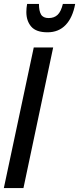

<svg xmlns="http://www.w3.org/2000/svg" viewBox="-21 -955 402 975"><path d="M-1.5 0 150.4 -713.9H249L98.1 0ZM220.2 -791Q162.6 -791 137.7 -819.8Q112.8 -848.6 112.8 -894Q112.8 -914.1 116.7 -935.1H176.8Q176.8 -899.4 187.5 -881.3Q198.2 -863.3 226.1 -863.3Q253.9 -863.3 271.2 -879.4Q288.6 -895.5 298.3 -935.1H360.8Q348.1 -865.7 312.5 -828.4Q276.9 -791 220.2 -791Z"/></svg>

Font: Open Sans Condensed SemiBold
Style: Italic
Weight: 600
Width: 3
Italic angle: -12°
Designer: Monotype Design Team
Foundry: Monotype Imaging Inc.
Version: Version 3.000; ttfautohint (v1.8.4)